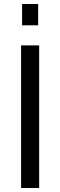

<svg xmlns="http://www.w3.org/2000/svg" viewBox="-20 -936 300 956"><path d="M85 0V-710H175V0ZM90 -810V-916H170V-810Z"/></svg>

Font: Raleway Medium Alt1
Style: Regular
Weight: 500
Designer: Matt McInerney, Pablo Impallari, Rodrigo Fuenzalida
Foundry: Matt McInerney, Pablo Impallari, Rodrigo Fuenzalida
Version: Version 3.000g; ttfautohint (v1.5) -l 8 -r 28 -G 28 -x 14 -D